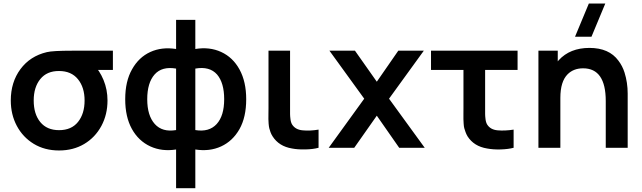

<svg xmlns="http://www.w3.org/2000/svg" viewBox="-20 -822 3572 1068"><path d="M308.5 15Q228.5 15 167.5 -22Q107 -59 73.5 -122Q40 -185 40 -263Q40 -365 93.8 -437.5Q147.5 -510 240.5 -532Q273 -540 382 -540H608V-433H470L498 -465.5Q534 -430 556 -376.8Q578 -323.5 578 -263Q578 -185 544 -121.5Q509 -57 448.2 -21Q387.5 15 308.5 15ZM308.5 -98Q377.5 -98 414 -143.8Q450.5 -189.5 450.5 -263Q450.5 -336 413.5 -381.5Q376.5 -427 308.5 -427Q241 -427.5 204.2 -382.2Q167.5 -337 167.5 -263Q167.5 -187.5 204.2 -142.8Q241 -98 308.5 -98Z M1066.5 225H959.5V9.5Q881 22 816.5 -7.5Q750.5 -38 713.5 -105Q676.5 -172 676.5 -270Q676.5 -370 714.5 -436.5Q752 -503.5 816 -532.8Q880 -562 959.5 -549.5V-711.5H1066.5V-549.5Q1145.5 -562.5 1210 -533Q1275.5 -503 1312.5 -435.2Q1349.5 -367.5 1349.5 -270Q1349.5 -170 1312 -103.5Q1274 -37 1209.8 -7.5Q1145.5 22 1066.5 9.5ZM959.5 -98.5V-440.5Q881 -454 840 -407.8Q799 -361.5 799 -270Q799 -179 841 -132.2Q883 -85.5 959.5 -98.5ZM1066.5 -440.5V-98.5Q1143 -86 1185 -131.8Q1227 -177.5 1227 -270Q1227 -361 1187.5 -407.5Q1146 -454.5 1066.5 -440.5Z M1604.5 4Q1531.5 -8 1496 -64Q1489 -75 1484.5 -87.2Q1480 -99.5 1477.8 -109Q1475.5 -118.5 1474.2 -134.5Q1473 -150.5 1473 -159Q1473 -167.5 1473.2 -189.2Q1473.5 -211 1473.5 -220.5V-540H1593.5V-227.5Q1593.5 -223 1593.5 -213.2Q1593.5 -203.5 1593.5 -199.5Q1593.5 -195.5 1593.5 -187.5Q1593.5 -179.5 1594 -175.8Q1594.5 -172 1595 -165.5Q1595.5 -159 1596.2 -155.2Q1597 -151.5 1598 -146.5Q1599 -141.5 1600.8 -137.5Q1602.5 -133.5 1604.5 -130Q1623 -100.5 1663.5 -97Q1703.5 -93 1752 -101V0Q1720.5 8.5 1677.5 9.2Q1634.5 10 1604.5 4Z M1950.5 0H1808.5L2006 -273L1812.5 -540H1954.5L2076 -367.5L2195.5 -540H2337.5L2144 -273L2342.5 0H2200.5L2076 -178.5Z M2689.5 4Q2616 -8 2580.5 -64Q2574 -75 2569.5 -87.5Q2565 -100 2562.5 -109Q2560 -118 2559 -134.8Q2558 -151.5 2557.8 -159Q2557.5 -166.5 2557.8 -189.2Q2558 -212 2558 -220.5V-433H2377.5V-540H2859V-433H2678.5V-227.5Q2678.5 -223 2678.5 -213.2Q2678.5 -203.5 2678.5 -199.5Q2678.5 -195.5 2678.5 -187.5Q2678.5 -179.5 2679 -175.8Q2679.5 -172 2680 -165.5Q2680.5 -159 2681.2 -155.2Q2682 -151.5 2683 -146.5Q2684 -141.5 2685.8 -137.5Q2687.5 -133.5 2689.5 -130Q2707.5 -100.5 2748.5 -97Q2788 -93.5 2837 -101V0Q2807 8 2765.5 9.2Q2724 10.5 2689.5 4Z M3347 -802.5 3270 -617.5H3178.5L3255.5 -802.5ZM3471.5 0H3349.5V-260Q3349.5 -442 3223.5 -442Q3170.5 -442 3137.5 -409Q3097 -368.5 3097 -277.5L3025.5 -308Q3025.5 -419 3088 -487.2Q3150.5 -555.5 3259 -555.5Q3368 -555.5 3420 -484.5Q3442.5 -455 3454 -418.5Q3471.5 -362.5 3471.5 -301.5ZM3097 0H2975V-540H3082.5V-372.5H3097Z"/></svg>

Font: Vortex Mix
Style: Bold
Weight: 700
Designer: Mikhail Sharanda
Foundry: Mikhail Sharanda
Version: Version 4.504;Glyphs 3.1.2 (3151)